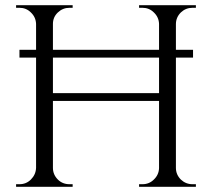

<svg xmlns="http://www.w3.org/2000/svg" viewBox="-20 -720 818 740"><path d="M516 0V-10H529Q555 -10 573 -28Q592 -46 593 -72V-331H184V-73Q184 -47 203 -28Q221 -10 248 -10H260V0H42V-10H55Q81 -10 99 -28Q118 -47 119 -73V-498H55V-528H119V-628Q118 -654 99 -672Q81 -690 55 -690H42V-700H260V-690H248Q222 -690 203 -672Q184 -654 184 -628V-528H593V-628Q592 -654 573 -672Q555 -690 529 -690H516V-700H735V-690H722Q696 -690 677 -672Q658 -653 658 -627V-528H724V-498H658V-73Q658 -47 677 -28Q696 -10 722 -10H735V0ZM593 -361V-498H184V-361Z"/></svg>

Font: Cinzel(RUS BY LYAJKA)
Style: Regular
Weight: 400
Designer: Natanael Gama
Version: Version 1.001;PS 001.001;hotconv 1.0.56;makeotf.lib2.0.21325